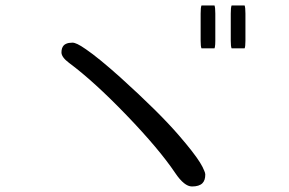

<svg xmlns="http://www.w3.org/2000/svg" viewBox="-20 -759 1040 691"><path d="M705.1 -739.3Q702.1 -732.4 702.1 -710V-612.3Q702.1 -591.8 705.1 -585H752L753.4 -589.8Q754.9 -597.7 754.9 -612.3V-710Q754.9 -731.9 752 -739.3ZM813.5 -739.3Q810.5 -732.4 810.5 -710V-612.3Q810.5 -591.8 813.5 -585H860.4Q863.3 -591.3 863.3 -612.3V-710Q863.3 -731.9 860.4 -739.3ZM289.6 -581.5Q270 -595.2 258.8 -600.3Q247.6 -605.5 241 -605.5Q234.4 -605.5 228 -604.5Q215.8 -602.1 209.5 -595.7Q201.2 -586.9 201.2 -570.3Q201.2 -553.2 228.5 -532.7Q317.9 -466.3 435.1 -344.7Q552.2 -223.1 610.4 -136.7Q643.1 -87.9 670.9 -87.9Q696.8 -87.9 708.5 -99.6Q718.8 -109.9 718.8 -130.9Q718.8 -136.2 715.3 -144Q710 -157.7 699.7 -174.3Q677.7 -209.5 624.5 -271Q552.7 -354.5 412.6 -481Q334.5 -550.8 289.6 -581.5Z"/></svg>

Font: YuPearl-Light
Style: Light
Weight: 300
Designer: Max Yao
Foundry: Max-Everyday
Version: Version 1.011; ttfautohint (v1.8.3)